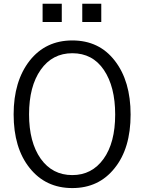

<svg xmlns="http://www.w3.org/2000/svg" viewBox="-20 -959 749 997"><path d="M50.8 -365.2Q50.8 -537.1 133.8 -643.6Q216.8 -749 355.5 -749Q495.1 -749 576.2 -643.6Q658.2 -538.1 658.2 -364.3Q658.2 -188.5 575.2 -85.9Q493.2 17.6 355.5 17.6Q216.8 17.6 133.8 -86.9Q50.8 -190.4 50.8 -365.2ZM130.9 -365.2Q130.9 -220.7 191.4 -134.8Q252 -49.8 355.5 -49.8Q457 -49.8 517.6 -133.8Q578.1 -217.8 578.1 -364.3Q578.1 -508.8 519.5 -595.7Q460.9 -682.6 355.5 -682.6Q252 -682.6 191.4 -596.7Q130.9 -510.7 130.9 -365.2ZM201.2 -844.7Q201.2 -868.2 201.2 -939.5Q226.6 -939.5 300.8 -939.5Q300.8 -916 300.8 -844.7Q276.4 -844.7 201.2 -844.7ZM407.2 -844.7Q407.2 -868.2 407.2 -939.5Q431.6 -939.5 505.9 -939.5Q505.9 -916 505.9 -844.7Q481.4 -844.7 407.2 -844.7Z"/></svg>

Font: Gothic A1
Style: Regular
Weight: 400
Designer: HanYang I&C Co.,Ltd.
Version: Version 2.50